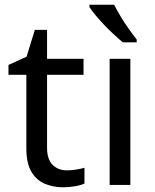

<svg xmlns="http://www.w3.org/2000/svg" viewBox="-20 -786 659 816"><path d="M264 -62Q284 -62 305 -65.5Q326 -69 339 -73V-6Q325 1 299 5.5Q273 10 249 10Q207 10 171.5 -4.5Q136 -19 114 -55Q92 -91 92 -156V-468H16V-510L93 -545L128 -659H180V-536H335V-468H180V-158Q180 -109 203.5 -85.5Q227 -62 264 -62Z M534 0H446V-536H534ZM465 -766Q476 -744 492.5 -716.5Q509 -689 527.5 -663Q546 -637 561 -618V-606H502Q485 -620 464 -639.5Q443 -659 422.5 -680.5Q402 -702 385.5 -722Q369 -742 360 -756V-766Z"/></svg>

Font: Noto Sans Thaana
Style: Regular
Weight: 400
Designer: Monotype Design Team
Foundry: Monotype Imaging Inc.
Version: Version 2.001